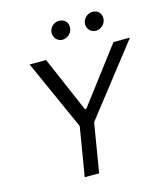

<svg xmlns="http://www.w3.org/2000/svg" viewBox="-133 -1033 980 1134"><g transform="rotate(-15 357.0 -466.0)"><path d="M326 -818.2C357.2 -818.2 382.8 -842.3 387.1 -869.3C392.8 -904.8 370 -931.8 334.5 -931.8C307.5 -931.8 279.1 -910.5 274.9 -880.7C270.2 -848 294.7 -818.2 326 -818.2ZM530.5 -818.2C561.8 -818.2 587.4 -842.3 591.6 -869.3C597.3 -904.8 574.6 -931.8 539.1 -931.8C512.1 -931.8 484.4 -910.5 479.4 -880.7C473.7 -846.6 499.3 -818.2 530.5 -818.2ZM100.9 -727.3 292.6 -299.7 242.9 0H331L380.7 -299.7L714.5 -727.3H613.6L356.5 -387.8H348L201.7 -727.3Z"/></g></svg>

Font: TID UI
Style: Italic
Weight: 400
Italic angle: -9.39999°
Designer: The TID Project Authors
Foundry: Bakken & Bæck
Version: Version 1.001;hotconv 1.0.109;makeotfexe 2.5.65596